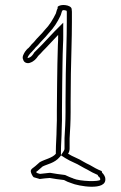

<svg xmlns="http://www.w3.org/2000/svg" viewBox="-20 -716 474 753"><path d="M71 -482C74 -469 89 -466 98 -470C113 -475 122 -485 130 -497L139 -506C145 -513 152 -520 159 -527C176 -544 191 -562 208 -579V-572C208 -564 208 -553 207 -540C205 -492 205 -440 204 -390C204 -358 203 -314 203 -282V-243C203 -232 202 -221 202 -211C202 -182 199 -151 199 -122V-113C185 -96 157 -92 136 -80C130 -75 125 -70 119 -65C113 -59 98 -53 101 -42C102 -36 108 -24 112 -21C119 -19 128 -16 136 -14C149 -16 162 -17 175 -18C192 -15 211 -12 231 -10C240 -5 249 -1 259 2C286 14 398 34 393 -15C393 -24 385 -35 381 -38C380 -40 379 -43 379 -45C363 -51 347 -60 332 -69C324 -73 315 -77 307 -82C289 -94 266 -101 247 -113C251 -119 253 -126 253 -133V-173C255 -207 257 -239 257 -276V-315C257 -348 258 -393 258 -427C259 -493 262 -563 262 -630V-670C262 -674 261 -677 261 -681C259 -697 217 -702 206 -689V-683C202 -677 202 -671 199 -663C187 -639 174 -617 156 -599C143 -582 126 -568 113 -551L104 -542L100 -537L92 -528C86 -524 82 -518 78 -513C74 -506 65 -493 71 -482ZM88 -488C90 -497 92 -497 95 -502C100 -508 101 -510 103 -511L105 -513L115 -524L119 -529L128 -538L129 -539C140 -553 156 -567 171 -586C192 -608 205 -629 217 -654V-655L218 -656C222 -668 223 -672 223 -672L226 -676C232 -677 238 -675 241 -674C242 -669 242 -671 242 -670V-630C242 -563 239 -494 238 -427C238 -393 237 -348 237 -315V-276C237 -240 235 -208 233 -174V-133C233 -130 232 -127 230 -124L219 -107L236 -96C258 -82 281 -75 296 -65C306 -59 316 -54 322 -51C335 -43 349 -36 363 -30L365 -25L369 -22C371 -20 373 -16 373 -15V-14V-13V-11C370 -3 295 -4 267 -16L266 -17H265C257 -20 249 -23 241 -27L237 -29L233 -30C214 -32 195 -35 178 -38H176H173C162 -37 148 -35 137 -34C132 -35 127 -37 124 -38C123 -40 122 -41 122 -42C125 -44 129 -47 132 -50C138 -55 144 -60 147 -63C164 -72 194 -76 214 -100L219 -106V-122C219 -150 222 -181 222 -211C222 -220 223 -231 223 -243V-282C223 -314 224 -358 224 -390C225 -440 225 -493 227 -539C228 -555 228 -564 228 -572V-627L194 -593C176 -575 161 -557 145 -541L124 -520L114 -510L113 -508C106 -497 101 -492 92 -489H91Z"/></svg>

Font: Scribbler
Style: Clr
Weight: 400
Designer: Mew Too
Foundry: Cannot Into Space Fonts
Version: Version 1.001